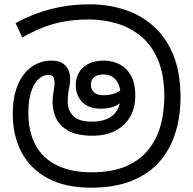

<svg xmlns="http://www.w3.org/2000/svg" viewBox="-20 -856 890 887"><path d="M400 11Q281 11 200.5 -32.5Q120 -76 79.5 -152.5Q39 -229 39 -329Q39 -409 62.5 -464Q86 -519 126.5 -547.5Q167 -576 218 -576Q252 -576 270.5 -563Q289 -550 296.5 -532Q304 -514 304 -498Q304 -470 298.5 -445Q293 -420 293 -385Q293 -346 318.5 -320Q344 -294 406 -294Q445 -294 474.5 -306.5Q504 -319 520.5 -345.5Q537 -372 537 -414Q537 -460 516 -486Q495 -512 459 -512Q431 -512 415.5 -500Q400 -488 400 -464Q400 -442 415 -429Q430 -416 456 -416Q488 -416 511 -425Q534 -434 561 -455L574 -410Q550 -388 521.5 -371Q493 -354 445 -354Q390 -354 360 -384.5Q330 -415 330 -464Q330 -493 343.5 -518.5Q357 -544 386 -560Q415 -576 461 -576Q496 -576 529 -560.5Q562 -545 583.5 -509.5Q605 -474 605 -413Q605 -357 580.5 -315.5Q556 -274 512 -251.5Q468 -229 407 -229Q339 -229 298.5 -250.5Q258 -272 240.5 -307Q223 -342 223 -382Q223 -411 227.5 -433.5Q232 -456 232 -475Q232 -489 227 -499.5Q222 -510 204 -510Q178 -510 156.5 -489Q135 -468 123 -429Q111 -390 111 -335Q111 -246 145 -184.5Q179 -123 244.5 -91.5Q310 -60 402 -60Q498 -60 562.5 -88Q627 -116 666 -165Q705 -214 722 -277Q739 -340 739 -409Q739 -513 708.5 -582.5Q678 -652 627 -692Q576 -732 515 -749Q454 -766 394 -766Q326 -766 273 -756Q220 -746 174.5 -727.5Q129 -709 83 -683L52 -749Q99 -775 152 -794.5Q205 -814 265.5 -825Q326 -836 394 -836Q478 -836 553.5 -812Q629 -788 687.5 -736.5Q746 -685 780 -603.5Q814 -522 814 -407Q814 -319 790.5 -243Q767 -167 717.5 -110Q668 -53 589.5 -21Q511 11 400 11Z"/></svg>

Font: lsinhala25
Style: Book
Weight: 400
Designer: Jelle Bosma - Monotype Design Team
Foundry: Monotype Imaging Inc.
Version: Version 2.003